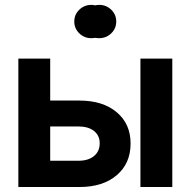

<svg xmlns="http://www.w3.org/2000/svg" viewBox="-20 -751 766 771"><path d="M181.6 -347.2H298.8Q393.1 -347.2 448.7 -300.3Q504.4 -253.4 504.4 -174.8Q504.4 -94.7 448.7 -47.4Q393.1 0 298.8 0H53.7V-515.6H181.6ZM181.6 -243.2V-105.5H294.9Q334.5 -105.5 357.4 -124.3Q380.4 -143.1 380.4 -175.8Q380.4 -207 357.4 -225.1Q334.5 -243.2 294.9 -243.2ZM543.9 0V-515.6H671.9V0ZM378.4 -597.7Q370.1 -597.7 362.3 -599.1Q354.5 -597.7 346.7 -597.7Q318.4 -597.7 298.3 -617.2Q278.3 -636.7 278.3 -664.6Q278.3 -692.4 298.3 -711.9Q318.4 -731.4 346.7 -731.4Q354.5 -731.4 362.3 -729.5Q370.1 -731.4 378.4 -731.4Q406.7 -731.4 426.8 -711.9Q446.8 -692.4 446.8 -664.6Q446.8 -636.7 426.8 -617.2Q406.7 -597.7 378.4 -597.7Z"/></svg>

Font: Inter Display Semi Bold
Style: Regular
Weight: 600
Designer: Rasmus Andersson
Foundry: rsms
Version: Version 4.000;git-37864ae